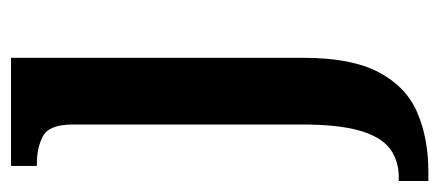

<svg xmlns="http://www.w3.org/2000/svg" viewBox="-258 -326 816 357"><g transform="rotate(-90 150.5 -148.0)"><path d="M-8 240V185H-2Q30 185 52 168.5Q74 152 85.5 112.5Q97 73 97 4V-421Q97 -465 75.5 -476.5Q54 -488 24 -488H20V-536H221V8Q221 97 194 148Q167 199 119 219.5Q71 240 9 240Z"/></g></svg>

Font: Noto Serif Thai SemiCondensed SemiBold
Style: Regular
Weight: 600
Width: 4
Designer: Monotype Design Team
Foundry: Monotype Imaging Inc.
Version: Version 2.002; ttfautohint (v1.8.4.7-5d5b)